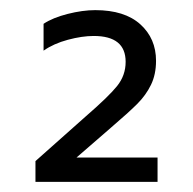

<svg xmlns="http://www.w3.org/2000/svg" viewBox="-20 -729 381 379"><path d="M50 -411 131 -483 149 -499Q194 -538 211 -559Q228 -580 228 -607Q228 -658 165 -658Q142 -658 114 -650.5Q86 -643 66 -629V-682Q84 -694 113.5 -701.5Q143 -709 168 -709Q226 -709 257 -681Q288 -653 288 -609Q288 -582 278 -561.5Q268 -541 251 -524Q234 -507 199 -477L131 -418H291V-370H50Z"/></svg>

Font: Prompt Light
Style: Regular
Weight: 300
Designer: Katatrad Team
Foundry: CadsonDemak
Version: Version 1.001